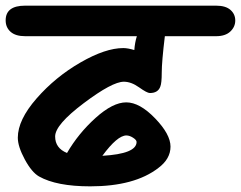

<svg xmlns="http://www.w3.org/2000/svg" viewBox="-20 -682 852 679"><path d="M69 -662H744Q778 -662 795 -647Q812 -632 812 -609.5Q812 -587 794.5 -570.5Q777 -554 744 -554H563Q552 -463 552 -425.5Q552 -388 547 -376Q539 -353 510 -353Q500 -353 472 -373Q444 -393 418 -393Q377 -393 276 -317Q175 -241 175 -199.5Q175 -158 217 -141Q257 -210 318 -265Q379 -320 426.5 -320Q474 -320 528.5 -263.5Q583 -207 583 -163.5Q583 -120 540 -88Q456 -23 299 -23Q180 -23 118 -58Q92 -73 67.5 -118.5Q43 -164 43 -195Q43 -258 109.5 -334Q176 -410 264.5 -461Q353 -512 416 -512Q432 -512 455 -505Q457 -532 464 -554H69Q35 -554 17.5 -569.5Q0 -585 0 -610Q0 -662 69 -662ZM427 -203Q395 -203 342 -131Q463 -138 463 -180Q463 -187 450.5 -195Q438 -203 427 -203Z"/></svg>

Font: Kalam
Style: Bold
Weight: 700
Version: Version 2.001;PS 1.0;hotconv 1.0.79;makeotf.lib2.5.61930; tt